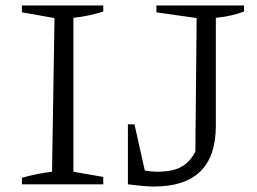

<svg xmlns="http://www.w3.org/2000/svg" viewBox="-20 -673 940 701"><path d="M60 0V-24Q89 -32 116 -37.5Q143 -43 170 -46L179 -607L60 -628V-653H357V-631Q333 -623 305 -617Q277 -611 248 -608V-46L357 -27V0ZM447 0 456 -62Q483 -55 507.5 -50.5Q532 -46 552 -46Q594 -46 621.5 -55Q649 -64 668 -83.5Q687 -103 701 -135L693 -93L698 -607L551 -628V-653H871V-631Q850 -623 825 -617Q800 -611 768 -608V-213Q768 8 542 8Q521 8 497 5.5Q473 3 447 0ZM447 0V-219H471L520 0Z"/></svg>

Font: Piazzolla Thin Light
Style: Regular
Weight: 300
Version: Version 2.005